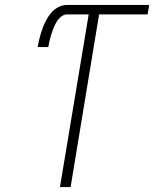

<svg xmlns="http://www.w3.org/2000/svg" viewBox="-20 -755 640 775"><path d="M222 0 338 -697H251Q238 -697 226.5 -687.5Q215 -678 208 -666Q201 -654 196 -641.5Q191 -629 187 -616.5Q183 -604 180 -591Q177 -578 175 -565H132Q135 -583 139.5 -600.5Q144 -618 150 -635.5Q156 -653 164.5 -670Q173 -687 185.5 -702Q198 -717 215 -726Q232 -735 251 -735H582L576 -697H380L265 0Z"/></svg>

Font: Iosevka Curly XLtEx
Style: Italic
Weight: 200
Width: 7
Italic angle: -9°
Monospace: yes
Designer: Belleve Invis
Foundry: Belleve Invis
Version: Version 11.1.0; ttfautohint (v1.8.3)